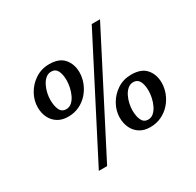

<svg xmlns="http://www.w3.org/2000/svg" viewBox="-181 -1018 1297 1272"><g transform="rotate(-30 467.0 -382.0)"><path d="M230.4 -360.7Q183.4 -360.7 150.7 -381.4Q118.1 -402.1 101.2 -437.1Q84.4 -472.2 84.4 -515Q84.4 -566.8 111.3 -615.3Q138.2 -663.8 185.4 -694.9Q232.7 -726 292.9 -726Q368.6 -726 404.5 -683.9Q440.5 -641.8 440.5 -579Q440.5 -539.2 425.4 -500.2Q410.4 -461.3 382.7 -429.7Q355.1 -398.2 316.3 -379.4Q277.6 -360.7 230.4 -360.7ZM243.3 -410.5Q267.8 -410.5 286.1 -426.9Q304.3 -443.3 316.4 -469Q328.5 -494.7 334.4 -523.2Q340.4 -551.6 340.4 -575.3Q340.4 -621.4 326.1 -649Q311.8 -676.5 280 -676.5Q255.6 -676.5 237.1 -660.9Q218.5 -645.2 206.1 -620.4Q193.7 -595.6 187.6 -567.9Q181.5 -540.3 181.5 -516Q181.5 -469.8 195.7 -440.1Q210 -410.5 243.3 -410.5ZM670.5 -815H733.9L288.3 51H224.8ZM666.5 -28.9Q619.4 -28.9 587 -49.6Q554.6 -70.3 537.7 -105.5Q520.8 -140.7 520.8 -183.7Q520.8 -235.5 547.6 -283.9Q574.3 -332.3 621.3 -363.3Q668.3 -394.3 728.9 -394.3Q805.2 -394.3 841.5 -352.4Q877.7 -310.4 877.7 -247.4Q877.7 -207.4 862.7 -168.4Q847.7 -129.3 819.8 -97.9Q791.9 -66.5 752.9 -47.7Q713.9 -28.9 666.5 -28.9ZM678.9 -79.5Q703.5 -79.5 721.5 -95.9Q739.6 -112.3 751.8 -138Q764 -163.7 770.1 -192Q776.1 -220.3 776.1 -243.7Q776.1 -289.9 761.6 -317.1Q747.1 -344.3 715.8 -344.3Q691.5 -344.3 673.1 -328.6Q654.6 -313 642.4 -288.4Q630.1 -263.9 623.9 -236.3Q617.8 -208.8 617.8 -184.7Q617.8 -138.5 632 -109Q646.3 -79.5 678.9 -79.5Z"/></g></svg>

Font: Merriweather 7pt Light
Style: Italic
Weight: 300
Italic angle: -7.8°
Designer: Eben Sorkin
Foundry: Eben Sorkin
Version: Version 2.200;gftools[0.9.31]